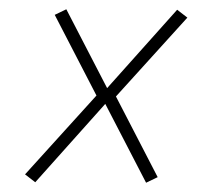

<svg xmlns="http://www.w3.org/2000/svg" viewBox="-20 -395 424 414"><path d="M211 -205 362 -374 384 -357 230 -187 320 -13 295 -1 207 -171 56 -2 34 -19 188 -189 98 -363 123 -375Z"/></svg>

Font: Sail
Style: Regular
Weight: 400
Designer: Miguel Hernandez
Foundry: Miguel Hernandez
Version: Version 1.002